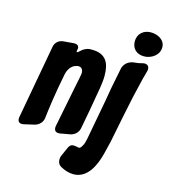

<svg xmlns="http://www.w3.org/2000/svg" viewBox="-139 -878 1063 1206"><g transform="rotate(15 392.5 -275.5)"><path d="M785 -696C785 -744 738 -769 691 -769C644 -769 608 -737 608 -689C608 -642 639 -612 688 -612C735 -612 785 -645 785 -696ZM287 -536C281 -531 277 -528 274 -528C273 -528 272 -530 272 -533C272 -535 272 -538 273 -541C274 -546 275 -550 275 -553C275 -573 260 -578 243 -578L174 -572C145 -569 123 -550 118 -521L31 -42C30 -38 30 -34 30 -31C30 -12 41 -3 58 -3C62 -3 66 -4 71 -5L136 -20C164 -27 186 -49 189 -77C196 -137 210 -245 237 -378C242 -402 257 -424 273 -435C286 -442 298 -446 308 -446C327 -446 338 -431 338 -412C338 -405 337 -395 334 -384L331 -368C328 -351 324 -332 319 -309C302 -222 279 -109 267 -47C266 -43 266 -39 266 -36C266 -17 276 -7 295 -7C298 -7 302 -7 306 -8L367 -19C396 -24 419 -46 424 -75C435 -131 453 -229 473 -348C478 -379 481 -406 481 -430C481 -513 453 -568 363 -568H349C329 -567 308 -557 287 -536ZM632 -558C601 -553 575 -531 568 -500L541 -364L527 -282L478 -18C474 1 470 16 463 27C456 41 449 48 442 48C439 48 434 47 429 46C421 44 414 43 408 43C397 43 385 44 374 67L350 121C345 131 343 141 343 150C343 159 344 181 367 194C394 209 422 218 451 218C545 218 586 117 605 42L625 -40L662 -225L688 -349L717 -472L731 -523C733 -530 734 -535 734 -540C734 -559 723 -570 704 -570C699 -570 694 -569 687 -567L665 -562Z"/></g></svg>

Font: Bangerz
Style: Bold
Weight: 700
Designer: vernon adams
Foundry: Vernon Adams
Version: Version 2.10;December 28, 2023;FontCreator 13.0.0.2683 64-bi